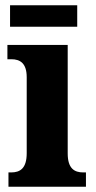

<svg xmlns="http://www.w3.org/2000/svg" viewBox="-20 -706 362 726"><path d="M18 -605H272V-686H18ZM12 0H305V-54H295C261 -54 236 -69 236 -126V-536H8V-482H23C56 -482 81 -467 81 -414V-127C81 -70 57 -54 22 -54H12Z"/></svg>

Font: Noto Serif Sinhala Condensed ExtraBold
Style: Regular
Weight: 800
Width: 3
Designer: Jelle Bosma - Monotype Design Team
Foundry: Monotype Imaging Inc.
Version: Version 2.007